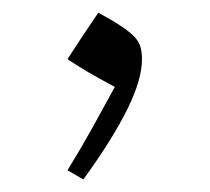

<svg xmlns="http://www.w3.org/2000/svg" viewBox="-20 -180 335 307"><path d="M137.2 -159.7Q119.6 -133.8 108.6 -117.2Q97.7 -100.6 87.9 -85.4Q106.4 -73.2 121.8 -64.2Q137.2 -55.2 163.6 -41Q145.5 -7.8 127 25.6Q108.4 59.1 87.9 92.3L113.3 106.9Q137.7 73.2 155.3 44.9Q172.9 16.6 184.3 -6.8Q195.8 -30.3 201.4 -49.8Q207 -69.3 207 -85.4Q207 -97.2 204.3 -105.7Q201.7 -114.3 194.3 -121.8Q187 -129.4 173.3 -138.4Q159.7 -147.5 137.2 -159.7Z"/></svg>

Font: Pinar-VF
Style: Regular
Weight: 300
Designer: Amin Abedi
Version: Version 3.0